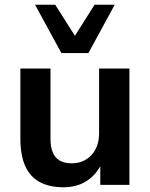

<svg xmlns="http://www.w3.org/2000/svg" viewBox="-20 -780 634 810"><path d="M248 10Q187 10 146.5 -12.5Q106 -35 86 -80.5Q66 -126 66 -194V-491H193V-194Q193 -160 202.5 -137Q212 -114 232 -102.5Q252 -91 283 -91Q317 -91 343 -107Q369 -123 383.5 -151Q398 -179 398 -217V-491H526V0H403V-102H414Q392 -48 349.5 -19Q307 10 248 10ZM239 -556 128 -760H213L296 -629L379 -760H464L353 -556Z"/></svg>

Font: Nunito Sans 11pt
Style: Bold
Weight: 700
Version: Version 3.101;gftools[0.9.27]